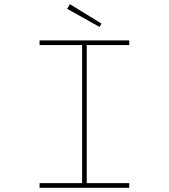

<svg xmlns="http://www.w3.org/2000/svg" viewBox="-20 -892 802 912"><path d="M168 0V-22H370V-678H168V-700H594V-678H392V-22H594V0ZM453 -764 299 -850 312 -872 462 -780Z"/></svg>

Font: Lexend Zetta Thin
Style: Regular
Weight: 250
Version: Version 1.007